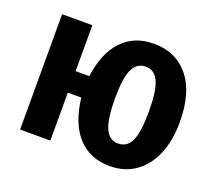

<svg xmlns="http://www.w3.org/2000/svg" viewBox="-100 -680 929 829"><g transform="rotate(20 365.0 -265.0)"><path d="M696 -265Q696 -180 669 -116.5Q642 -53 592.5 -18.5Q543 16 476 16Q384 16 328.5 -45Q273 -106 260 -220H198V0H59V-530H198V-319H261Q275 -427 330 -486.5Q385 -546 477 -546Q578 -546 637 -473.5Q696 -401 696 -265ZM555 -265Q555 -358 536 -399.5Q517 -441 477 -441Q436 -441 417 -401Q398 -361 398 -265Q398 -172 417 -130Q436 -88 476 -88Q519 -88 537 -129.5Q555 -171 555 -265Z"/></g></svg>

Font: Fira Sans Condensed SemiBold
Style: Regular
Weight: 600
Width: 3
Designer: bBox Type GmbH & Carrois Corporate GbR & Edenspiekermann AG
Foundry: bBox Type GmbH & Carrois Corporate GbR & Edenspiekermann AG
Version: Version 4.301